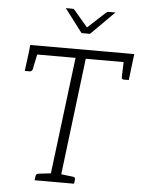

<svg xmlns="http://www.w3.org/2000/svg" viewBox="-61 -966 748 1013"><g transform="rotate(5 313.5 -459.5)"><path d="M238 0 320 -662H71L76 -709H627L621 -662H374L293 0ZM161 0 164 -23Q165 -29 168.5 -32Q172 -35 177 -36L254 -45L255 0ZM276 0 287 -45 362 -36Q368 -35 370.5 -32Q373 -29 373 -23L370 0ZM575 -678 621 -662 610 -570H584Q578 -570 575 -573Q572 -576 572 -581ZM120 -678 100 -581Q98 -576 94 -573Q90 -570 85 -570H59L71 -662ZM509 -919 385 -795H340L246 -919H280Q288 -919 293 -913L366 -827L459 -913Q461 -915 465 -917Q469 -919 474 -919Z"/></g></svg>

Font: Aleo Light
Style: Italic
Weight: 300
Italic angle: -7°
Designer: Alessio Laiso
Foundry: Alessio Laiso
Version: Version 2.001;gftools[0.9.29]